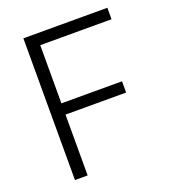

<svg xmlns="http://www.w3.org/2000/svg" viewBox="-128 -787 781 881"><g transform="rotate(-20 262.5 -346.0)"><path d="M149 0V-297H445V-352H149V-636H497V-692H87V0Z"/></g></svg>

Font: RazerF5 Light
Style: Regular
Weight: 300
Foundry: Razer Inc.
Version: Version 2